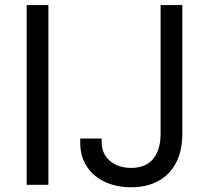

<svg xmlns="http://www.w3.org/2000/svg" viewBox="-20 -748 846 777"><path d="M175.8 -727.5V0H87.9V-727.5ZM510.7 9.8Q451.2 9.8 404.5 -12Q357.9 -33.7 331.3 -74.2Q304.7 -114.7 304.7 -170.9V-187.5H391.6V-170.9Q391.6 -140.1 407 -116.9Q422.4 -93.8 449.2 -81.1Q476.1 -68.4 510.7 -68.4Q548.8 -68.4 575.4 -84.2Q602.1 -100.1 616 -131.1Q629.9 -162.1 629.9 -207V-727.5H717.8V-207Q717.8 -137.7 692.4 -89.1Q667 -40.5 620.6 -15.4Q574.2 9.8 510.7 9.8Z"/></svg>

Font: Inter
Style: Regular
Weight: 400
Designer: Rasmus Andersson
Foundry: rsms
Version: Version 4.000;git-8c9346024